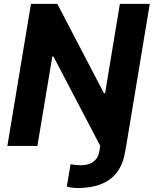

<svg xmlns="http://www.w3.org/2000/svg" viewBox="-20 -747 787 983"><path d="M493.3 0 487.9 31.2C479 77.8 442.5 99.1 392.8 99.1C374.3 99.1 355.1 96.9 341.3 93.8L322.1 208.1C338.1 213.1 359 215.6 375.7 215.6C505 215.6 599.1 166.9 620.7 29.1L626.1 0L746.8 -727.3H593.8L518.1 -269.9H512.1L273.4 -727.3H138.5L17.8 0H171.5L247.9 -457.7H253.6Z"/></svg>

Font: Margiela Sans
Style: Bold Italic
Weight: 700
Italic angle: -9.39999°
Designer: Stefan Endress, Andreas Faust
Version: Version 1.100;FEAKit 1.0